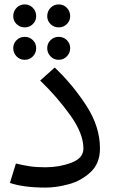

<svg xmlns="http://www.w3.org/2000/svg" viewBox="-20 -836 518 870"><path d="M25 -7 52 -95Q85 -87 115 -82.5Q145 -78 186 -78Q248 -78 303 -98.5Q358 -119 358 -163Q358 -231 298 -314.5Q238 -398 162 -471L228 -530Q310 -452 371.5 -357Q433 -262 433 -163Q433 -96 391 -56.5Q349 -17 292.5 -1.5Q236 14 186 14Q88 14 25 -7ZM40 -762Q40 -785 55 -800.5Q70 -816 92 -816Q114 -816 129 -800.5Q144 -785 144 -762Q144 -742 129 -727Q114 -712 92 -712Q70 -712 55 -727Q40 -742 40 -762ZM194 -762Q194 -785 209 -800.5Q224 -816 246 -816Q268 -816 283 -800.5Q298 -785 298 -762Q298 -742 283 -727Q268 -712 246 -712Q224 -712 209 -727Q194 -742 194 -762ZM40 -618Q40 -639 55 -654Q70 -669 92 -669Q114 -669 129 -654Q144 -639 144 -618Q144 -596 129 -580.5Q114 -565 92 -565Q70 -565 55 -580.5Q40 -596 40 -618ZM194 -618Q194 -639 209 -654Q224 -669 246 -669Q268 -669 283 -654Q298 -639 298 -618Q298 -596 283 -580.5Q268 -565 246 -565Q224 -565 209 -580.5Q194 -596 194 -618Z"/></svg>

Font: FiraGOUPP
Style: Medium
Weight: 400
Designer: bBox Type
Foundry: bBox Type GmbH
Version: Version 1.001